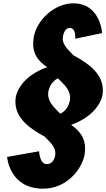

<svg xmlns="http://www.w3.org/2000/svg" viewBox="-20 -860 639 1155"><path d="M239.8 275C385.4 275 476.9 152 489.3 66C501 -15 470.7 -65 407.7 -109C512.4 -146 580.9 -214 596.7 -289C613.1 -403 527.8 -470 422.4 -527C382.2 -567 352.3 -597 358.1 -637C362.5 -668 377.1 -692 399.2 -692C439.3 -692 432.5 -627 432.5 -627L594.1 -661C594.1 -661 584.9 -840 420.5 -840C308.8 -840 197.7 -739 182.1 -631C170.3 -549 199.3 -499 263.8 -456C159.1 -419 90.5 -351 74.7 -276C58.3 -162 143.6 -95 249.1 -38C289.2 2 318.2 31 312.3 72C308.1 101 293.3 127 261.1 127C217.9 127 215.2 50 215.2 50L22.8 84C22.8 84 35.3 275 239.8 275ZM339.7 -378C341.9 -375 344.8 -373 347.5 -370C375.1 -342 406.8 -309 401.3 -260C392.6 -211 366.5 -187 342.2 -176L331.7 -187C329.5 -190 326.6 -192 323.9 -195C296.3 -223 264.7 -256 270.1 -305C278.6 -353 304.8 -377 328.6 -389Z"/></svg>

Font: Blink
Style: WideObl
Weight: 400
Designer: Mew Too
Foundry: Cannot Into Space Fonts
Version: Version 001.000